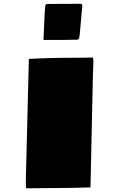

<svg xmlns="http://www.w3.org/2000/svg" viewBox="-20 -1019 618 1039"><path d="M215.3 -806.2V-808.1Q222.7 -983.4 225.6 -990.5Q228.5 -997.6 236.8 -997.6Q304.7 -997.6 415 -998.5Q426.3 -998.5 425.3 -986.8L411.6 -833.5Q409.2 -810.5 405.8 -807.6Q402.3 -804.7 397 -804.2Q346.2 -802.7 220.7 -802.7Q215.3 -802.7 215.3 -806.2ZM398.4 -706.5 483.4 -707.5Q485.4 -695.3 485.4 -681.6L482.9 -616.2L469.7 -4.9L376.5 -2.4Q376.5 -2.4 121.1 0Q119.6 -14.2 119.6 -36.1Q119.6 -36.1 136.2 -700.2Q244.1 -706.5 398.4 -706.5Z"/></svg>

Font: Seymour One
Style: Book
Weight: 400
Designer: vernon adams
Foundry: vernon adams
Version: Version 1.000; ttfautohint (v0.93) -l 8 -r 50 -G 200 -x 0 -w